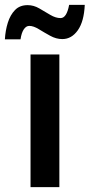

<svg xmlns="http://www.w3.org/2000/svg" viewBox="-63 -766 367 786"><path d="M180 0H62V-543H180ZM284 -746Q281 -678 255.5 -642Q230 -606 192 -606Q167 -606 142.5 -619.5Q118 -633 96 -646.5Q74 -660 57 -660Q44 -660 34.5 -646Q25 -632 21 -605H-43Q-41 -641 -31 -673Q-21 -705 -1.5 -725Q18 -745 50 -745Q75 -745 98 -731.5Q121 -718 143 -705Q165 -692 185 -692Q210 -692 220 -746Z"/></svg>

Font: Avrile Sans Condensed SemiBold
Style: Regular
Weight: 600
Width: 3
Designer: Monotype Design Team
Foundry: Monotype Imaging Inc.
Version: Version 2.001;September 10, 2019;FontCreator 11.5.0.2425 64-